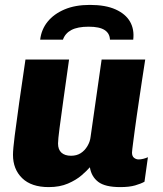

<svg xmlns="http://www.w3.org/2000/svg" viewBox="-20 -754 664 784"><path d="M179 10Q108 10 70.5 -26.5Q33 -63 33 -122Q33 -144 40 -199.5Q47 -255 58.5 -336Q70 -417 84 -511H262Q249 -419 239 -347.5Q229 -276 223 -230Q217 -184 217 -168Q217 -143 231 -130.5Q245 -118 270 -118Q293 -118 309.5 -128.5Q326 -139 337 -157.5Q348 -176 350 -196L395 -511H573Q566 -467 560 -426.5Q554 -386 548.5 -349.5Q543 -313 538.5 -281.5Q534 -250 530.5 -224Q527 -198 524.5 -178.5Q522 -159 520.5 -147Q519 -135 519 -131Q519 -116 527.5 -109.5Q536 -103 546 -103Q555 -103 565 -105.5Q575 -108 584 -112L570 -12Q556 -4 532 3Q508 10 471 10Q409 10 381 -11.5Q353 -33 347 -71Q335 -57 313 -38Q291 -19 257.5 -4.5Q224 10 179 10ZM144 -592Q149 -634 174.5 -665.5Q200 -697 243.5 -715.5Q287 -734 347 -734Q411 -734 452 -715.5Q493 -697 511 -665.5Q529 -634 524 -592H429Q428 -618 407 -631.5Q386 -645 342 -645Q297 -645 271.5 -631.5Q246 -618 237 -592Z"/></svg>

Font: Chivo Medium ExtraBold
Style: Italic
Weight: 800
Italic angle: -8.05°
Version: Version 2.002